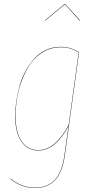

<svg xmlns="http://www.w3.org/2000/svg" viewBox="-20 -765 488 976"><path d="M210 -660.2 208 -661.1 309.1 -745.1H311L387.2 -661.1L384.8 -660.2L310.1 -743.2ZM288.1 -526.9Q341.3 -526.9 381.8 -499L310.1 21Q297.4 113.3 258.5 152.1Q219.7 190.9 159.2 190.9Q89.4 190.9 33.2 145L34.2 143.1Q90.3 189 159.2 189Q218.8 189 257.1 150.9Q295.4 112.8 308.1 21L328.1 -124Q261.2 0 174.8 0Q117.7 0 87.4 -47.4Q57.1 -94.7 57.1 -172.9Q57.1 -210.9 63 -250.5Q68.8 -290 80.3 -330.3Q91.8 -370.6 111.1 -405.5Q130.4 -440.4 155 -467.8Q179.7 -495.1 214.1 -511Q248.5 -526.9 288.1 -526.9ZM288.1 -524.9Q241.2 -524.9 201.9 -502.2Q162.6 -479.5 136.7 -443.4Q110.8 -407.2 92.8 -360.4Q74.7 -313.5 66.9 -266.1Q59.1 -218.8 59.1 -172.9Q59.1 -95.2 88.9 -48.6Q118.7 -2 174.8 -2Q260.7 -2 329.1 -129.9L379.9 -498Q340.8 -524.9 288.1 -524.9Z"/></svg>

Font: Fira Sans Compressed Two
Style: Italic
Weight: 100
Width: 3
Italic angle: -8°
Designer: Carrois Corporate & Edenspiekermann AG
Foundry: Carrois Corporate GbR & Edenspiekermann AG
Version: Version 4.203;PS 004.203;hotconv 1.0.88;makeotf.lib2.5.64775